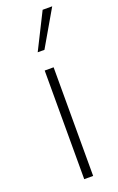

<svg xmlns="http://www.w3.org/2000/svg" viewBox="-144 -772 500 811"><g transform="rotate(-20 105.5 -366.0)"><path d="M125.5 0H85.4V-488.3H125.5ZM114.3 -570.8H84L165 -732.4H208Z"/></g></svg>

Font: Kumbh Sans ExtraLight
Style: Regular
Weight: 250
Version: Version 1.005